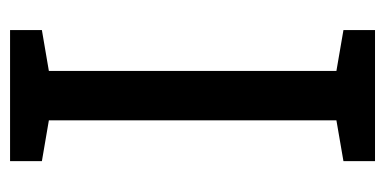

<svg xmlns="http://www.w3.org/2000/svg" viewBox="-208 -542 751 374"><g transform="rotate(-90 167.0 -355.5)"><path d="M39.6 0V-61.5L119.1 -75.2V-635.3L39.6 -648.9V-710.9H294.9V-648.9L215.3 -635.3V-75.2L294.9 -61.5V0Z"/></g></svg>

Font: Roboto Slab LO
Style: Regular
Weight: 400
Designer: Google
Version: Version 2.000